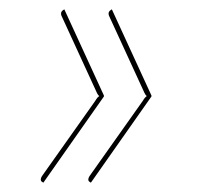

<svg xmlns="http://www.w3.org/2000/svg" viewBox="-20 -461 425 412"><path d="M73 -69 70 -71Q67.5 -72.5 67.5 -76Q67.5 -79 70 -83L184 -244Q187 -249 189.2 -251.5Q191.5 -254 193 -255Q190 -256.5 186 -266L112 -427Q111 -429 111 -432Q111 -436 115 -439L118 -441L203 -256V-254ZM175 -69 172 -71Q169.5 -72.5 169.5 -76Q169.5 -79 172 -83L286 -244Q289 -249 291.2 -251.5Q293.5 -254 295 -255Q292 -256.5 288 -266L214 -427Q213 -429 213 -432Q213 -436 217 -439L220 -441L305 -256V-254Z"/></svg>

Font: Lato Hairline
Style: Italic
Weight: 250
Italic angle: -7°
Designer: Lukasz Dziedzic
Foundry: Lukasz Dziedzic
Version: Version 1.104; Western+Polish opensource